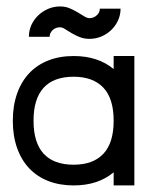

<svg xmlns="http://www.w3.org/2000/svg" viewBox="-20 -564 455 584"><path d="M388.7 -393.6V0H325.7V-40Q278.3 0 204.1 0Q161.6 0 127.4 -13.2Q93.3 -26.4 69.1 -51.8Q44.9 -77.1 32 -113.8Q19 -150.4 19 -196.8Q19 -242.7 32 -279.3Q44.9 -315.9 68.8 -341.3Q92.8 -366.7 127 -380.1Q161.1 -393.6 204.1 -393.6Q277.8 -393.6 325.7 -354V-393.6ZM294.4 -297.4Q262.7 -330.6 204.1 -330.6Q143.1 -330.6 112.5 -296.9Q82 -263.2 82 -196.8Q82 -129.9 112.8 -96.4Q143.6 -63 204.1 -63Q263.2 -63 294.4 -96.2Q325.7 -129.4 325.7 -196.8Q325.7 -264.2 294.4 -297.4ZM67.9 -452.1Q67.9 -471.2 75.4 -487.8Q83 -504.4 96.2 -517.1Q109.4 -529.8 126.5 -537.1Q143.6 -544.4 162.6 -544.4Q178.7 -544.4 191.9 -538.8Q205.1 -533.2 216.1 -526.6Q227.1 -520 236.1 -514.4Q245.1 -508.8 252 -508.8Q264.6 -508.8 274.2 -517.3Q283.7 -525.9 283.7 -537.6H346.7Q346.7 -518.6 339.1 -502Q331.5 -485.4 318.6 -472.9Q305.7 -460.4 288.6 -453.1Q271.5 -445.8 252 -445.8Q235.8 -445.8 222.4 -451.2Q209 -456.5 198 -463.1Q187 -469.7 178.2 -475.3Q169.4 -481 162.6 -481Q148.9 -481 139.9 -472.2Q130.9 -463.4 130.9 -452.1Z"/></svg>

Font: Fibel Sued LRS
Style: Regular
Weight: 400
Designer: Peter Wiegel
Foundry: Peter Wiegel
Version: Version 000.000